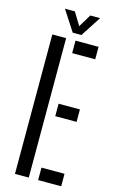

<svg xmlns="http://www.w3.org/2000/svg" viewBox="-142 -1010 638 1064"><g transform="rotate(15 177.0 -478.0)"><path d="M60.7 0V-800H139.9V0ZM193.6 0V-71.5H325.9V0ZM193.6 -366.7V-438.2H315.9V-366.7ZM193.6 -728.5V-800H325.9V-728.5ZM167.3 -838.7 91.4 -955.8H148.2L192.7 -882.8L236.7 -955.8H293L217.2 -838.7Z"/></g></svg>

Font: Big Shoulders Stencil Text Thin
Style: Regular
Weight: 100
Designer: Patric King
Foundry: XO Type Co
Version: Version 2.001